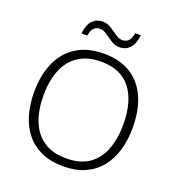

<svg xmlns="http://www.w3.org/2000/svg" viewBox="-159 -1037 1087 1177"><g transform="rotate(20 384.0 -449.0)"><path d="M705 -358Q705 -276 685 -209Q665 -142 624.5 -92.5Q584 -43 524 -16.5Q464 10 384 10Q303 10 242.5 -17Q182 -44 142 -93Q102 -142 82 -209.5Q62 -277 62 -359Q62 -468 98.5 -550.5Q135 -633 207.5 -679Q280 -725 387 -725Q490 -725 561 -680.5Q632 -636 668.5 -554Q705 -472 705 -358ZM123 -359Q123 -264 151 -192.5Q179 -121 237.5 -81.5Q296 -42 384 -42Q474 -42 531.5 -81Q589 -120 616.5 -191.5Q644 -263 644 -358Q644 -507 579.5 -590Q515 -673 387 -673Q298 -673 239 -634Q180 -595 151.5 -524Q123 -453 123 -359ZM212 -794Q215 -822 222.5 -843Q230 -864 243 -878Q256 -892 273 -899.5Q290 -907 312 -907Q335 -907 354.5 -897Q374 -887 391.5 -874Q409 -861 426 -851Q443 -841 461 -841Q483 -841 499 -855.5Q515 -870 521 -908H558Q553 -854 527 -824Q501 -794 458 -794Q435 -794 416 -804Q397 -814 379.5 -827Q362 -840 345 -850Q328 -860 309 -860Q287 -860 271.5 -845.5Q256 -831 250 -794Z"/></g></svg>

Font: Noto Sans Devanagari Light
Style: Regular
Weight: 300
Version: Version 2.003